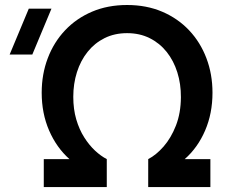

<svg xmlns="http://www.w3.org/2000/svg" viewBox="-20 -755 911 775"><path d="M411 0H156.7V-112.8H260.3Q208.1 -159.3 178.2 -228.3Q148.3 -297.3 148.3 -380.8Q148.3 -455.6 172.8 -520Q197.2 -584.5 242.6 -632.6Q288.1 -680.8 351.4 -707.8Q414.8 -734.8 493 -734.8Q571.2 -734.8 634.6 -707.8Q697.9 -680.8 743.4 -632.6Q788.8 -584.5 813.2 -520Q837.7 -455.6 837.7 -380.8Q837.7 -297.3 808 -228.3Q778.4 -159.3 725.7 -112.8H829.2V0H578.2L578.3 -112.8Q610.2 -129.2 640.4 -163.6Q670.6 -198.1 690.2 -248.3Q709.8 -298.6 710.2 -362.5Q710.5 -416.1 695.8 -462.9Q681.1 -509.8 652.8 -545.4Q624.4 -581 584 -601.1Q543.7 -621.2 493 -621.2Q442.5 -621.2 402.2 -601.2Q362 -581.2 333.7 -545.8Q305.4 -510.5 290.6 -463.8Q275.8 -417.2 275.8 -364.2Q275.8 -314.2 287.8 -273.2Q299.8 -232.3 319.8 -200.8Q339.8 -169.2 363.6 -147Q387.4 -124.9 411 -112.8ZM19 -535H110.5L187.7 -720H96.2Z"/></svg>

Font: Manrope Variable Light
Style: Regular
Weight: 200
Designer: Mikhail Sharanda
Foundry: Mikhail Sharanda
Version: Version 4.505